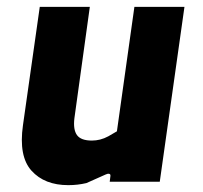

<svg xmlns="http://www.w3.org/2000/svg" viewBox="-20 -530 592 560"><path d="M179 10Q110 10 72 -32Q34 -74 47 -165L96 -510H242L197 -185Q193 -152 204.5 -136Q216 -120 248 -120Q260 -120 272 -123Q284 -126 296 -132.5Q308 -139 321 -147L372 -510H518L446 0H300L302 -16Q303 -22 298.5 -23Q294 -24 288 -21Q274 -15 260 -8.5Q246 -2 232 4Q219 7 206 8.5Q193 10 179 10Z"/></svg>

Font: Finlandica
Style: Italic
Weight: 400
Italic angle: -8°
Designer: Niklas Ekholm, Juho Hiilivirta, Jaakko Suomalainen
Foundry: Helsinki Type Studio
Version: Version 1.064